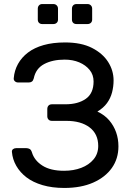

<svg xmlns="http://www.w3.org/2000/svg" viewBox="-20 -920 661 950"><path d="M298 10Q238 10 190.5 -4Q143 -18 111 -42.5Q79 -67 60.5 -99.5Q42 -132 39 -168Q38 -177 44.5 -182Q51 -187 60 -187H110Q119 -187 126.5 -183Q134 -179 138 -166Q150 -126 190 -100.5Q230 -75 297 -75Q344 -75 382 -89.5Q420 -104 443 -131.5Q466 -159 466 -198Q466 -257 423.5 -289.5Q381 -322 308 -322H237Q226 -322 220 -328.5Q214 -335 214 -345V-380Q214 -391 220 -397.5Q226 -404 237 -404H304Q366 -404 404.5 -431Q443 -458 443 -517Q443 -550 423.5 -574Q404 -598 372 -611.5Q340 -625 300 -625Q240 -625 198.5 -603Q157 -581 147 -532Q144 -521 138 -516.5Q132 -512 123 -512H69Q60 -512 53.5 -518Q47 -524 48 -533Q51 -571 69 -603.5Q87 -636 118.5 -660Q150 -684 196 -697Q242 -710 302 -710Q382 -710 435 -683Q488 -656 515 -613.5Q542 -571 542 -522Q542 -492 534.5 -463Q527 -434 509.5 -410Q492 -386 462 -368Q498 -351 520.5 -324.5Q543 -298 554.5 -265.5Q566 -233 566 -196Q566 -135 533.5 -89Q501 -43 441 -16.5Q381 10 298 10ZM359 -801Q348 -801 342 -807Q336 -813 336 -823V-877Q336 -887 342 -893.5Q348 -900 359 -900H413Q423 -900 429.5 -893.5Q436 -887 436 -877V-823Q436 -813 429.5 -807Q423 -801 413 -801ZM189 -801Q179 -801 173 -807Q167 -813 167 -823V-877Q167 -887 173 -893.5Q179 -900 189 -900H244Q254 -900 260.5 -893.5Q267 -887 267 -877V-823Q267 -813 260.5 -807Q254 -801 244 -801Z"/></svg>

Font: Rubik Light
Style: Regular
Weight: 400
Version: Version 2.101